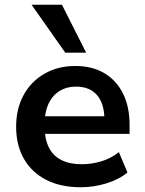

<svg xmlns="http://www.w3.org/2000/svg" viewBox="-20 -779 610 809"><path d="M321 10Q236 10 175 -21Q114 -52 81 -109.5Q48 -167 48 -245Q48 -321 79.5 -378.5Q111 -436 167.5 -468.5Q224 -501 297 -501Q368 -501 419 -471Q470 -441 498 -385.5Q526 -330 526 -252V-215H150V-289H436L420 -274Q420 -342 389 -378Q358 -414 301 -414Q260 -414 230 -395Q200 -376 184 -341Q168 -306 168 -258V-249Q168 -194 185.5 -158.5Q203 -123 238 -105Q273 -87 324 -87Q365 -87 406 -99Q447 -111 481 -138L517 -52Q480 -22 427 -6Q374 10 321 10ZM255 -557 113 -759H241L343 -557Z"/></svg>

Font: Nunito Sans 11pt
Style: Bold
Weight: 700
Version: Version 3.101;gftools[0.9.27]